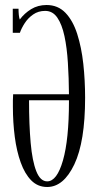

<svg xmlns="http://www.w3.org/2000/svg" viewBox="-20 -735 389 767"><path d="M168.5 12Q131 12 105 -14.2Q79 -40.5 62.8 -85.8Q46.5 -131 39 -188.5Q31.5 -246 31.5 -309Q31.5 -321.5 31.5 -333.8Q31.5 -346 32.5 -358.5H255.5Q255 -424 251.2 -484Q247.5 -544 237.5 -590.8Q227.5 -637.5 209 -664.5Q190.5 -691.5 160.5 -691.5Q133 -691.5 112.5 -677.2Q92 -663 78.8 -642.5Q65.5 -622 59.5 -604H31V-700H54Q54 -687 55.2 -675.2Q56.5 -663.5 59 -657Q77.5 -682 104.5 -698.5Q131.5 -715 166 -715Q211.5 -715 241.5 -683.8Q271.5 -652.5 288.5 -599.2Q305.5 -546 312.8 -479.8Q320 -413.5 320 -344.5Q320 -169 277 -78.5Q234 12 168.5 12ZM168.5 -10.5Q207.5 -10.5 231.5 -94.2Q255.5 -178 255.5 -330.5V-334.5H96Q96 -237 102.5 -164.2Q109 -91.5 125 -51Q141 -10.5 168.5 -10.5Z"/></svg>

Font: Imbue 50pt Light
Style: Regular
Weight: 300
Designer: Tyler Finck
Foundry: Etcetera Type Company
Version: Version 1.102; ttfautohint (v1.8.3)